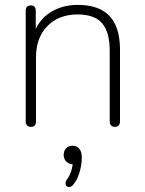

<svg xmlns="http://www.w3.org/2000/svg" viewBox="-20 -512 593 784"><path d="M106 6Q96 6 90.5 0Q85 -6 85 -16V-468Q85 -479 90.5 -484.5Q96 -490 106 -490Q116 -490 121 -484.5Q126 -479 126 -468V-366H115Q135 -429 184 -460.5Q233 -492 297 -492Q355 -492 393.5 -472Q432 -452 451 -411Q470 -370 470 -308V-16Q470 -6 464.5 0Q459 6 449 6Q439 6 433.5 0Q428 -6 428 -16V-304Q428 -381 397 -417Q366 -453 297 -453Q220 -453 173.5 -405.5Q127 -358 127 -278V-16Q127 6 106 6ZM280 241Q273 250 265.5 251.5Q258 253 253 249Q248 245 247.5 237.5Q247 230 254 220Q266 203 271.5 184.5Q277 166 277 150L280 159Q262 159 251 148Q240 137 240 121Q240 104 250 93.5Q260 83 276 83Q293 83 303.5 95Q314 107 314 131Q314 148 310.5 168Q307 188 299.5 207Q292 226 280 241Z"/></svg>

Font: Nunito ExtraLight ExtraLight
Style: Regular
Weight: 250
Version: Version 3.602